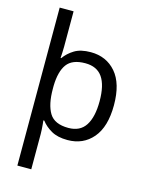

<svg xmlns="http://www.w3.org/2000/svg" viewBox="-143 -847 902 1174"><g transform="rotate(15 307.5 -260.0)"><path d="M560 -269Q560 -132 499.5 -61Q439 10 340 10Q277 10 237 -13Q197 -36 173 -68H167Q168 -61 169.5 -45Q171 -29 172 -12Q173 5 173 16V240H85V-760H173V-536Q173 -522 172 -499.5Q171 -477 170 -464H174Q198 -498 237 -522Q276 -546 340 -546Q439 -546 499.5 -476Q560 -406 560 -269ZM469 -270Q469 -371 434 -421.5Q399 -472 325 -472Q243 -472 209 -426Q175 -380 173 -288V-269Q173 -170 205.5 -116.5Q238 -63 326 -63Q400 -63 434.5 -116.5Q469 -170 469 -270Z"/></g></svg>

Font: Noto Sans Tifinagh Azawagh
Style: Regular
Weight: 400
Designer: JamraPatel
Foundry: JamraPatel LLC
Version: Version 2.006; ttfautohint (v1.8.4.7-5d5b)